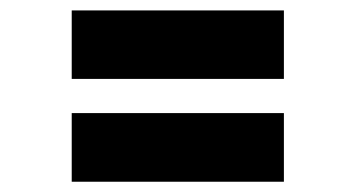

<svg xmlns="http://www.w3.org/2000/svg" viewBox="-20 -485 679 374"><path d="M119.7 -331.3H533V-464.7H119.7ZM119.7 -131H533V-264.7H119.7Z"/></svg>

Font: Unageo Variable
Style: Regular
Weight: 300
Designer: Richard Sepsi
Foundry: Richard Sepsi
Version: Version 2.200